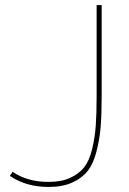

<svg xmlns="http://www.w3.org/2000/svg" viewBox="-20 -730 513 761"><path d="M19 -33 30 -49Q88 -9 173 -9Q223 -9 258 -25Q293 -41 313.5 -67Q334 -93 345 -138.5Q356 -184 359.5 -231Q363 -278 363 -349V-710H383V-349Q383 -277 379 -228Q375 -179 362.5 -130Q350 -81 327.5 -52.5Q305 -24 266.5 -6.5Q228 11 173 11Q83 11 19 -33Z"/></svg>

Font: Raleway
Style: Thin
Weight: 100
Designer: Matt McInerney, Pablo Impallari, Rodrigo Fuenzalida
Foundry: Matt McInerney, Pablo Impallari, Rodrigo Fuenzalida
Version: Version 3.000